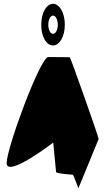

<svg xmlns="http://www.w3.org/2000/svg" viewBox="-20 -1003 563 1010"><path d="M15 -145C15 -65 260 -253 260 -253L275 -98C276 -90 356 -84 362 -84C368 -84 393 -6 393 -14L499 -272C499 -282 351 -702 347 -702C347 -702 276 -703 234 -703C192 -703 15 -225 15 -145ZM197 -873C197 -810 223 -764 259 -764C293 -764 321 -810 321 -873C321 -936 293 -983 259 -983C225 -983 197 -936 197 -873ZM234 -873C234 -899 245 -921 259 -921C273 -921 284 -899 284 -873C284 -846 273 -825 259 -825C245 -825 234 -846 234 -873Z"/></svg>

Font: Ampere
Style: UltCnd
Weight: 400
Version: Version 1